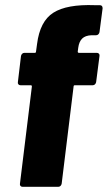

<svg xmlns="http://www.w3.org/2000/svg" viewBox="-20 -721 416 741"><path d="M364 -505 351 -404Q350 -399 346.5 -395.5Q343 -392 338 -392H269Q264 -392 264 -387L218 -12Q217 -7 213.5 -3.5Q210 0 205 0H67Q62 0 59 -3.5Q56 -7 57 -12L103 -387Q103 -392 99 -392H59Q54 -392 51 -395.5Q48 -399 49 -404L61 -505Q62 -510 65.5 -513.5Q69 -517 74 -517H114Q119 -517 119 -522L123 -551Q134 -639 186 -672Q238 -705 346 -701H365Q376 -701 376 -689L364 -597Q363 -592 359.5 -588.5Q356 -585 351 -585H333Q309 -584 297 -572Q285 -560 282 -537L280 -522Q280 -517 285 -517H354Q359 -517 362 -513.5Q365 -510 364 -505Z"/></svg>

Font: Barlow Semi Condensed ExtraBold
Style: Italic
Weight: 800
Width: 4
Italic angle: -7°
Designer: Jeremy Tribby
Foundry: Tribby Type
Version: Version 1.408